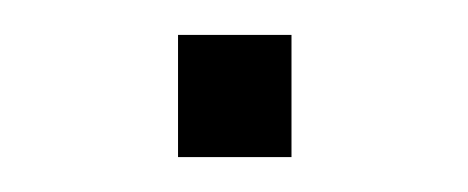

<svg xmlns="http://www.w3.org/2000/svg" viewBox="-20 -393 268 110"><path d="M82 -303H147V-373H82Z"/></svg>

Font: Kathrein 35 Thin
Style: Regular
Weight: 250
Designer: Lazydogs Typefoundry, based on Open Sans by Ascender Corporation
Foundry: Lazydogs Typefoundry
Version: Version 1.003;PS 001.003;hotconv 1.0.88;makeotf.lib2.5.64775